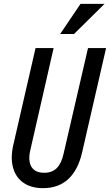

<svg xmlns="http://www.w3.org/2000/svg" viewBox="-20 -970 572 999"><path d="M204 9Q142 9 102 -19Q62 -47 48 -97.5Q34 -148 49 -215L165 -720H259L138 -190Q129 -153 134.5 -126Q140 -99 159 -85Q178 -71 210 -71Q251 -71 275.5 -95.5Q300 -120 311 -171L438 -720H532L407 -176Q386 -85 335 -38Q284 9 204 9ZM365 -793H293L399 -950H524Z"/></svg>

Font: Instrument Sans Condensed Medium
Style: Italic
Weight: 500
Width: 3
Italic angle: -13°
Designer: Rodrigo Fuenzalida
Foundry: fragTYPE
Version: Version 1.000;gftools[0.9.28]